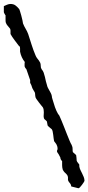

<svg xmlns="http://www.w3.org/2000/svg" viewBox="-98 -748 457 994"><path d="M271 217.3Q269.5 209 267.6 205.6Q265.6 202.1 263.7 200Q261.7 197.8 259.3 194.8Q256.8 191.9 253.9 184.1V169.9Q252.9 163.1 250.2 158.9Q247.6 154.8 244.1 151.4Q240.7 147.9 237.1 144.8Q233.4 141.6 230.5 136.2Q228 133.8 226.6 128.9Q225.1 124 224.4 118.7Q223.6 113.3 223.6 107.7Q223.6 102.1 223.6 98.1V85.9Q220.2 83.5 217.3 78.1Q214.4 72.8 214.4 67.4L205.1 49.8Q203.1 47.9 200 42.7Q196.8 37.6 196.8 33.7Q196.8 31.2 198.5 28.3Q200.2 25.4 200.2 24.4Q200.2 15.1 198.2 9Q196.3 2.9 193.6 -1.7Q190.9 -6.3 187.7 -9.8Q184.6 -13.2 182.1 -17.1Q180.7 -22.5 179.7 -31.5Q178.7 -40.5 177.5 -49.8Q176.3 -59.1 174.6 -67.4Q172.9 -75.7 169.4 -79.6Q169.4 -79.6 166.3 -82Q163.1 -84.5 159.2 -87.9Q155.3 -91.3 152.1 -94.2Q148.9 -97.2 148.4 -98.6L145 -118.2Q145 -119.1 143.3 -121.1Q141.6 -123 139.4 -124.8Q137.2 -126.5 135.5 -128.2Q133.8 -129.9 133.3 -129.9Q127.9 -135.3 127.9 -145.5L128.9 -166.5Q128.9 -174.3 127.9 -180.2Q127 -186 124 -191.9Q120.6 -196.3 114.7 -203.4Q108.9 -210.4 103 -218.3Q97.2 -226.1 92.3 -232.9Q87.4 -239.7 85.9 -244.1Q84 -252.9 83.7 -261.7Q83.5 -270.5 75.7 -280.3Q71.3 -287.1 69.6 -291.3Q67.9 -295.4 66.9 -299.1Q65.9 -302.7 64.2 -307.1Q62.5 -311.5 58.1 -319.3V-333L38.6 -389.6Q36.1 -392.1 33.7 -395.5Q31.2 -398.9 29.3 -404.8Q29.3 -414.6 29.3 -418.9Q29.3 -423.3 30.3 -427.2Q11.7 -450.2 5.9 -480.5V-496.6Q5.9 -502 5.1 -504.9Q4.4 -507.8 0 -510.3Q-3.9 -515.6 -10 -523.4Q-16.1 -531.2 -22.5 -540Q-28.8 -548.8 -34.7 -557.1Q-40.5 -565.4 -43.5 -571.8Q-43.5 -586.4 -43.7 -590.8Q-43.9 -595.2 -45.9 -599.6Q-50.8 -606 -54.9 -610.6Q-59.1 -615.2 -62.3 -619.6Q-65.4 -624 -67.4 -629.4Q-69.3 -634.8 -69.3 -643.1V-668.9Q-70.3 -669.4 -71.8 -671.9Q-73.2 -674.3 -74.7 -677Q-76.2 -679.7 -77.1 -682.1Q-78.1 -684.6 -78.1 -685.1V-716.3Q-71.3 -719.7 -61.5 -723.6Q-51.8 -727.5 -43.9 -727.5Q-28.8 -727.5 -19 -720.7Q-9.3 -713.9 0 -702.6Q1.5 -702.6 4.9 -692.1Q8.3 -681.6 12 -668.2Q15.6 -654.8 18.3 -642.6Q21 -630.4 21 -627Q26.4 -612.8 34.4 -599.6Q42.5 -586.4 47.9 -571.8Q56.6 -544.4 65.7 -516.1Q74.7 -487.8 85.9 -461.4Q89.4 -452.6 94 -446.8Q98.6 -440.9 102.8 -435.5Q106.9 -430.2 109.9 -423.8Q112.8 -417.5 112.8 -408.2L113.8 -397.9Q113.8 -397 116 -392.8Q118.2 -388.7 118.7 -387.7Q124.5 -381.8 128.2 -371.6Q131.8 -361.3 134.5 -349.9Q137.2 -338.4 139.6 -327.1Q142.1 -315.9 145 -308.1Q146.5 -300.3 150.1 -293.2Q153.8 -286.1 157.7 -279.3Q161.6 -272.5 165.3 -265.4Q168.9 -258.3 170.4 -250Q170.4 -248 170.9 -244.4Q171.4 -240.7 173.8 -233.9Q179.2 -214.4 186.5 -193.4Q193.8 -172.4 204.1 -155.3Q205.6 -156.7 210 -147.5Q214.4 -138.2 220.7 -123Q227.1 -107.9 234.4 -89.1Q241.7 -70.3 248.8 -52.5Q255.9 -34.7 262 -20Q268.1 -5.4 272.5 1.5Q274.4 6.8 276.1 11Q277.8 15.1 277.8 22.9Q277.8 29.8 278.1 33.2Q278.3 36.6 279.3 39.6Q279.8 40 282.2 42.2Q284.7 44.4 287.8 47.1Q291 49.8 293.5 52.2Q295.9 54.7 296.4 55.7Q296.4 56.6 296.9 60.3Q297.4 64 297.9 68.4Q298.3 72.8 298.6 76.9Q298.8 81.1 298.8 83Q300.8 89.8 305.4 94.7Q310.1 99.6 312.5 104V113.3Q314 123 318.4 132.1Q322.8 141.1 327.4 150.4Q332 159.7 335.7 168.9Q339.4 178.2 339.4 188.5Q339.4 189.9 335.4 196Q331.5 202.1 326.4 209Q321.3 215.8 316.2 221.2Q311 226.6 308.1 226.6Z"/></svg>

Font: IM FELL English SC
Style: Regular
Weight: 400
Designer: Igino Marini
Foundry: Igino Marini
Version: 3.00